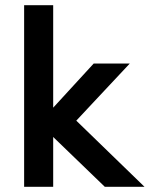

<svg xmlns="http://www.w3.org/2000/svg" viewBox="-20 -720 577 740"><path d="M73 -700V0H185V-192L384 0H537L274 -255L480 -475H341L185 -305V-700Z"/></svg>

Font: Mint Spirit
Style: Bold
Weight: 700
Designer: HARENDAL Hirwen
Foundry: Arkandis Digital Foundry.
Version: Version 1.004;FFEdit